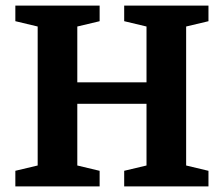

<svg xmlns="http://www.w3.org/2000/svg" viewBox="-20 -668 802 688"><path d="M35 -56 115 -75V-573L35 -592.1V-648H337V-592L257 -573V-373H505V-573L425 -592.1V-648H727V-592L647 -573V-75L727 -55.9V0H425V-56L505 -75V-296H257V-75L337 -55.9V0H35Z"/></svg>

Font: Faustina VF Beta
Style: Regular
Weight: 400
Designer: Alfonso Garcia
Foundry: Omnibus-Type
Version: Version 1.006